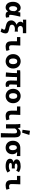

<svg xmlns="http://www.w3.org/2000/svg" viewBox="2772 -3642 1057 6640"><g transform="rotate(90 3300.0 -321.5)"><path d="M238 12Q194 12 157.5 -5.5Q121 -23 95.5 -56Q70 -89 56 -137Q42 -185 42 -246Q42 -307 59.5 -356Q77 -405 106 -438.5Q135 -472 172.5 -490Q210 -508 250 -508Q294 -508 330.5 -486.5Q367 -465 392 -409H395L411 -496H556Q546 -453 535 -404.5Q524 -356 514.5 -309.5Q505 -263 498.5 -221.5Q492 -180 492 -152Q492 -127 505.5 -117Q519 -107 540 -107Q555 -107 572 -113L590 -5Q576 2 554.5 7Q533 12 503 12Q451 12 420 -6.5Q389 -25 375 -70H372Q321 12 238 12ZM273 -108Q289 -108 303.5 -116.5Q318 -125 330 -139.5Q342 -154 350 -173.5Q358 -193 360 -215L366 -301Q351 -346 327.5 -367Q304 -388 281 -388Q264 -388 248.5 -380Q233 -372 220.5 -354.5Q208 -337 200.5 -310.5Q193 -284 193 -247Q193 -175 214.5 -141.5Q236 -108 273 -108Z M1074 187 959 149Q981 120 993.5 101Q1006 82 1006 63Q1006 53 1000.5 45.5Q995 38 982 32Q969 26 946.5 20.5Q924 15 890 8Q848 -1 810.5 -14.5Q773 -28 745 -50Q717 -72 701 -104.5Q685 -137 685 -184Q685 -216 696.5 -244.5Q708 -273 728 -296.5Q748 -320 774.5 -337.5Q801 -355 831 -365V-369Q783 -388 756.5 -422.5Q730 -457 730 -502Q730 -528 742 -552.5Q754 -577 777 -594Q763 -593 750.5 -592.5Q738 -592 724.5 -591Q711 -590 695.5 -588.5Q680 -587 659 -585V-700H1127V-585H986Q936 -585 906.5 -561.5Q877 -538 877 -497Q877 -480 884.5 -463.5Q892 -447 905.5 -434.5Q919 -422 938.5 -414.5Q958 -407 982 -407Q1008 -407 1027.5 -408Q1047 -409 1073 -416V-300Q1045 -307 1022 -308Q999 -309 973 -309Q944 -309 918.5 -301.5Q893 -294 874.5 -281Q856 -268 845.5 -249Q835 -230 835 -208Q835 -182 844 -166Q853 -150 871.5 -139.5Q890 -129 918 -121.5Q946 -114 984 -107Q1029 -98 1058.5 -87.5Q1088 -77 1105 -62Q1122 -47 1128.5 -26.5Q1135 -6 1135 23Q1135 49 1121.5 93Q1108 137 1074 187Z M1593 12Q1539 12 1503 -2.5Q1467 -17 1445.5 -44Q1424 -71 1415 -109Q1406 -147 1406 -194V-381H1261V-496H1554Q1553 -457 1551 -414.5Q1549 -372 1547.5 -330.5Q1546 -289 1545 -252Q1544 -215 1544 -188Q1544 -142 1565 -124.5Q1586 -107 1631 -107Q1646 -107 1667 -111.5Q1688 -116 1708 -124L1740 -16Q1714 -5 1679 3.5Q1644 12 1593 12Z M2100 12Q2051 12 2006 -5.5Q1961 -23 1926.5 -56Q1892 -89 1871.5 -137.5Q1851 -186 1851 -248Q1851 -310 1871.5 -358.5Q1892 -407 1926.5 -440Q1961 -473 2006 -490.5Q2051 -508 2100 -508Q2149 -508 2194 -490.5Q2239 -473 2273.5 -440Q2308 -407 2328.5 -358.5Q2349 -310 2349 -248Q2349 -186 2328.5 -137.5Q2308 -89 2273.5 -56Q2239 -23 2194 -5.5Q2149 12 2100 12ZM2100 -107Q2150 -107 2174 -145Q2198 -183 2198 -248Q2198 -313 2174 -351Q2150 -389 2100 -389Q2050 -389 2026 -351Q2002 -313 2002 -248Q2002 -183 2026 -145Q2050 -107 2100 -107Z M2911 12Q2869 12 2841 0Q2813 -12 2795.5 -34.5Q2778 -57 2770.5 -88Q2763 -119 2763 -158Q2763 -169 2763.5 -193.5Q2764 -218 2765 -249Q2766 -280 2766.5 -314.5Q2767 -349 2767 -380H2645Q2645 -291 2641 -191Q2637 -91 2631 9L2484 0Q2497 -102 2502.5 -199.5Q2508 -297 2508 -380H2410V-490L2485 -496H2990V-380H2908Q2906 -347 2904.5 -310.5Q2903 -274 2902 -242Q2901 -210 2901 -185.5Q2901 -161 2901 -152Q2901 -126 2912.5 -116.5Q2924 -107 2946 -107Q2951 -107 2956 -108Q2961 -109 2969 -111L2987 -3Q2974 3 2955 7.5Q2936 12 2911 12Z M3300 12Q3251 12 3206 -5.5Q3161 -23 3126.5 -56Q3092 -89 3071.5 -137.5Q3051 -186 3051 -248Q3051 -310 3071.5 -358.5Q3092 -407 3126.5 -440Q3161 -473 3206 -490.5Q3251 -508 3300 -508Q3349 -508 3394 -490.5Q3439 -473 3473.5 -440Q3508 -407 3528.5 -358.5Q3549 -310 3549 -248Q3549 -186 3528.5 -137.5Q3508 -89 3473.5 -56Q3439 -23 3394 -5.5Q3349 12 3300 12ZM3300 -107Q3350 -107 3374 -145Q3398 -183 3398 -248Q3398 -313 3374 -351Q3350 -389 3300 -389Q3250 -389 3226 -351Q3202 -313 3202 -248Q3202 -183 3226 -145Q3250 -107 3300 -107Z M3993 12Q3939 12 3903 -2.5Q3867 -17 3845.5 -44Q3824 -71 3815 -109Q3806 -147 3806 -194V-381H3661V-496H3954Q3953 -457 3951 -414.5Q3949 -372 3947.5 -330.5Q3946 -289 3945 -252Q3944 -215 3944 -188Q3944 -142 3965 -124.5Q3986 -107 4031 -107Q4046 -107 4067 -111.5Q4088 -116 4108 -124L4140 -16Q4114 -5 4079 3.5Q4044 12 3993 12Z M4583 177Q4585 119 4586.5 54.5Q4588 -10 4589.5 -72Q4591 -134 4592 -190Q4593 -246 4593 -289Q4593 -343 4578 -363Q4563 -383 4525 -383Q4496 -383 4472.5 -366.5Q4449 -350 4423 -313V0H4276V-344Q4276 -373 4274 -414Q4272 -455 4265 -496H4395L4406 -412H4410Q4444 -454 4482.5 -481Q4521 -508 4576 -508Q4619 -508 4648.5 -494Q4678 -480 4696.5 -454.5Q4715 -429 4723 -391.5Q4731 -354 4731 -308V177ZM4566 -558 4467 -573 4502 -830 4646 -808Z M5084 12Q5035 12 4992 -4.5Q4949 -21 4916.5 -53.5Q4884 -86 4865.5 -133Q4847 -180 4847 -242Q4847 -306 4867.5 -354Q4888 -402 4922 -433.5Q4956 -465 5000 -480.5Q5044 -496 5091 -496H5376V-375Q5356 -377 5338.5 -379Q5321 -381 5304.5 -382.5Q5288 -384 5270.5 -385Q5253 -386 5234 -386V-382Q5272 -361 5292.5 -318.5Q5313 -276 5313 -219Q5313 -165 5296 -122.5Q5279 -80 5248.5 -50Q5218 -20 5176 -4Q5134 12 5084 12ZM5086 -107Q5127 -107 5150 -140Q5173 -173 5173 -234Q5173 -263 5167.5 -289Q5162 -315 5150.5 -334.5Q5139 -354 5123 -365.5Q5107 -377 5086 -377Q5045 -377 5021.5 -345.5Q4998 -314 4998 -242Q4998 -177 5021 -142Q5044 -107 5086 -107Z M5730 12Q5672 12 5624 2.5Q5576 -7 5542 -26Q5508 -45 5489 -74Q5470 -103 5470 -141Q5470 -191 5500.5 -218Q5531 -245 5584 -259V-263Q5537 -278 5514 -307Q5491 -336 5491 -366Q5491 -403 5509 -430Q5527 -457 5559 -474Q5591 -491 5635.5 -499.5Q5680 -508 5733 -508Q5786 -508 5838.5 -493Q5891 -478 5935 -449L5881 -354Q5849 -377 5813 -386.5Q5777 -396 5741 -396Q5684 -396 5659.5 -382.5Q5635 -369 5635 -346Q5635 -303 5735 -303Q5769 -303 5805 -306V-201Q5761 -204 5719 -204Q5665 -204 5639.5 -193Q5614 -182 5614 -156Q5614 -130 5644 -115Q5674 -100 5744 -100Q5775 -100 5812.5 -109.5Q5850 -119 5888 -147L5946 -53Q5889 -13 5837.5 -0.5Q5786 12 5730 12Z M6393 12Q6339 12 6303 -2.5Q6267 -17 6245.5 -44Q6224 -71 6215 -109Q6206 -147 6206 -194V-381H6061V-496H6354Q6353 -457 6351 -414.5Q6349 -372 6347.5 -330.5Q6346 -289 6345 -252Q6344 -215 6344 -188Q6344 -142 6365 -124.5Q6386 -107 6431 -107Q6446 -107 6467 -111.5Q6488 -116 6508 -124L6540 -16Q6514 -5 6479 3.5Q6444 12 6393 12Z"/></g></svg>

Font: Source Code Pro
Style: Bold
Weight: 700
Monospace: yes
Designer: Paul D. Hunt, Teo Tuominen
Foundry: Adobe Systems Incorporated
Version: Version 2.030;PS 1.000;hotconv 16.6.51;makeotf.lib2.5.65220